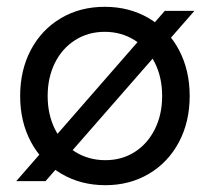

<svg xmlns="http://www.w3.org/2000/svg" viewBox="-20 -532 619 564"><path d="M464 -500H551L113.8 0H27.8ZM39.2 -250Q39.2 -326 70.7 -385.5Q102.3 -445 158.8 -478.5Q215.4 -512 287.7 -512Q360 -512 417 -478.5Q474 -445 505.6 -385.5Q537.2 -326 537.2 -250Q537.2 -174 505.6 -114.5Q474 -55 417.5 -21.5Q361 12 289.7 12Q217.4 12 160.4 -21.5Q103.3 -55 71.2 -114.5Q39.2 -174 39.2 -250ZM456.3 -250Q456.3 -304.7 434.9 -347.5Q413.5 -390.2 374.7 -414.4Q336 -438.5 287.7 -438.5Q239.3 -438.5 201.1 -414.4Q162.8 -390.2 141.4 -347.4Q120 -304.6 120 -250Q120 -195.4 141.4 -152.6Q162.9 -109.8 201.6 -85.6Q240.4 -61.5 289.7 -61.5Q338 -61.5 375.8 -85.6Q413.6 -109.8 434.9 -152.6Q456.3 -195.4 456.3 -250Z"/></svg>

Font: Oak Sans Light
Style: Regular
Weight: 400
Designer: Erik Kennedy, Walven
Foundry: Erik Kennedy, Walven
Version: Version 1.100;Glyphs 3.1.2 (3151)